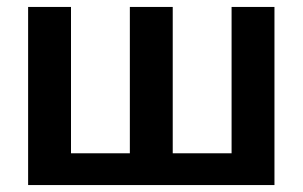

<svg xmlns="http://www.w3.org/2000/svg" viewBox="-20 -533 872 553"><path d="M61 -513H184.5V-91.5H354V-513H477.5V-91.5H647V-513H770.5V0H61Z"/></svg>

Font: Lato
Style: Bold
Weight: 700
Designer: Lukasz Dziedzic
Foundry: tyPoland Lukasz Dziedzic
Version: Version 2.007; 2014-02-27